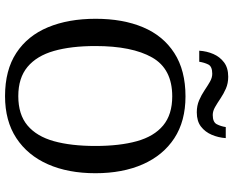

<svg xmlns="http://www.w3.org/2000/svg" viewBox="-104 -836 949 782"><g transform="rotate(90 371.0 -444.5)"><path d="M371 10Q265 10 195 -36Q125 -82 90.5 -165Q56 -248 56 -359Q56 -470 90.5 -552Q125 -634 195.5 -679.5Q266 -725 372 -725Q473 -725 542.5 -679.5Q612 -634 648.5 -551.5Q685 -469 685 -358Q685 -247 648.5 -164.5Q612 -82 542 -36Q472 10 371 10ZM371 -44Q446 -44 490.5 -81.5Q535 -119 554.5 -189Q574 -259 574 -358Q574 -457 554.5 -527Q535 -597 490.5 -634Q446 -671 372 -671Q260 -671 213.5 -589Q167 -507 167 -358Q167 -259 187 -189Q207 -119 252 -81.5Q297 -44 371 -44ZM437 -771Q410 -771 388 -780.5Q366 -790 347.5 -802.5Q329 -815 312.5 -824.5Q296 -834 280 -834Q250 -834 242 -817.5Q234 -801 231 -781H186Q188 -812 199.5 -838.5Q211 -865 233.5 -882Q256 -899 292 -899Q319 -899 340.5 -889.5Q362 -880 380.5 -867.5Q399 -855 415.5 -845.5Q432 -836 448 -836Q477 -836 485.5 -852.5Q494 -869 497 -889H542Q540 -859 528.5 -832Q517 -805 495 -788Q473 -771 437 -771Z"/></g></svg>

Font: Noto Serif Tamil
Style: Regular
Weight: 400
Designer: Indian Type Foundry, Tom Grace, and the Monotype Design Team
Foundry: Monotype Imaging Inc.
Version: Version 2.003